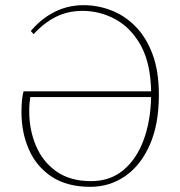

<svg xmlns="http://www.w3.org/2000/svg" viewBox="-20 -709 697 742"><path d="M63 -275Q63 -304 65 -322.5Q67 -341 71 -356H564Q562 -465 524 -533.5Q486 -602 426 -634.5Q366 -667 299 -667Q241 -667 194.5 -643Q148 -619 110 -577L99 -589Q138 -636 190 -662.5Q242 -689 303 -689Q358 -689 410 -669Q462 -649 503.5 -607Q545 -565 569.5 -499.5Q594 -434 594 -342Q594 -229 559 -149.5Q524 -70 464 -28.5Q404 13 329 13Q239 13 180 -26Q121 -65 92 -130.5Q63 -196 63 -275ZM332 -9Q405 -9 456 -51Q507 -93 534.5 -166.5Q562 -240 564 -334H97Q95 -319 94 -309Q93 -299 93 -278Q93 -207 119 -145.5Q145 -84 198 -46.5Q251 -9 332 -9Z"/></svg>

Font: Source Serif 4 ExtraLight
Style: Regular
Weight: 200
Designer: Frank Grießhammer
Foundry: Adobe
Version: Version 4.005;hotconv 1.1.0;makeotfexe 2.6.0